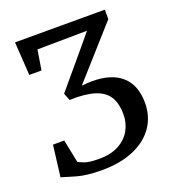

<svg xmlns="http://www.w3.org/2000/svg" viewBox="-136 -848 871 961"><g transform="rotate(-20 299.5 -368.0)"><path d="M243.5 7Q161.5 7 109 -8.5Q56.5 -24 35.5 -30.5L56 -197H116L141 -74Q147 -70.5 171 -60.8Q195 -51 250.5 -51Q312.5 -51 354.8 -74Q397 -97 418.2 -135.2Q439.5 -173.5 439.5 -219.5Q439.5 -268 423 -302.8Q406.5 -337.5 365.8 -357Q325 -376.5 252.5 -379Q242 -379 231.5 -379Q221 -379 210.5 -378.5L195.5 -417.5L362.5 -616L411 -674.5L146 -671.5L129 -565.5H64L52.5 -743H531V-692.5L292.5 -425Q307.5 -426.5 321.2 -427.5Q335 -428.5 348.5 -428.5Q452 -428.5 506.2 -379.2Q560.5 -330 560.5 -237Q560.5 -164 522.8 -109.2Q485 -54.5 414 -23.8Q343 7 243.5 7Z"/></g></svg>

Font: Merriweather
Style: Regular
Weight: 400
Designer: Eben Sorkin
Foundry: Eben Sorkin
Version: Version 2.100; ttfautohint (v1.7.19-72a1) -l 8 -r 50 -G 200 